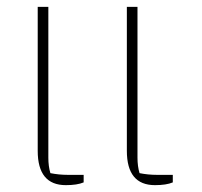

<svg xmlns="http://www.w3.org/2000/svg" viewBox="-20 -530 590 560"><path d="M90 -90V-510H121V-70Q121 -45 127 -25Q152 -20 178 -20H224V2Q205 10 172 10Q90 10 90 -90ZM350 -90V-510H381V-70Q381 -45 387 -25Q412 -20 438 -20H484V2Q465 10 432 10Q350 10 350 -90Z"/></svg>

Font: Athiti ExtraLight
Style: Regular
Weight: 275
Designer: CadsonDemak Team
Foundry: CadsonDemak
Version: Version 1.033